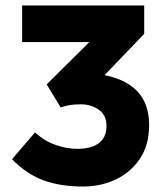

<svg xmlns="http://www.w3.org/2000/svg" viewBox="-20 -671 597 703"><path d="M284 12Q202 12 140 -10.5Q78 -33 24 -88L108 -186Q144 -154 184.5 -140Q225 -126 264 -126Q296 -126 320 -135Q344 -144 357 -162.5Q370 -181 370 -209Q370 -250 341.5 -269.5Q313 -289 277 -289Q252 -289 237.5 -286.5Q223 -284 202 -278L151 -362L307 -517H61V-651H508V-547L363 -396Q417 -385 453.5 -361Q490 -337 508 -300Q526 -263 526 -213Q526 -140 492 -89.5Q458 -39 403 -13.5Q348 12 284 12Z"/></svg>

Font: Source Sans 3 ExtraBold
Style: Regular
Weight: 800
Designer: Paul D. Hunt
Foundry: Adobe
Version: Version 3.052;hotconv 1.1.0;makeotfexe 2.6.0